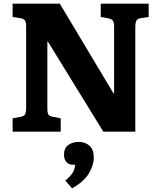

<svg xmlns="http://www.w3.org/2000/svg" viewBox="-20 -720 879 1050"><path d="M49 0V-73L92 -81Q110 -84 116.5 -93.5Q123 -103 123 -132V-572Q123 -598 116.5 -608Q110 -618 90 -621L49 -627V-700H307L602 -207L604 -211V-573Q604 -597 597.5 -606.5Q591 -616 571 -620L531 -627V-700H793V-627L751 -621Q732 -618 726 -607.5Q720 -597 720 -570V0H545L241 -494L239 -490V-128Q239 -101 245 -92.5Q251 -84 271 -81L312 -73V0ZM374 310 337 267Q368 242 378.5 223Q389 204 391 181H381Q354 181 342 165Q330 149 330 127Q330 89 354 72.5Q378 56 410 56Q446 56 469.5 77Q493 98 493 142Q493 182 466.5 227.5Q440 273 374 310Z"/></svg>

Font: Literata
Style: Bold
Weight: 700
Designer: Latin by Veronika Burian and Jose Scaglione. Greek by Irene Vlachou. Cyrillic by Vera Evstafieva.
Foundry: TypeTogether
Version: Version 3.103; ttfautohint (v1.8.4.7-5d5b);gftools[0.9.29]